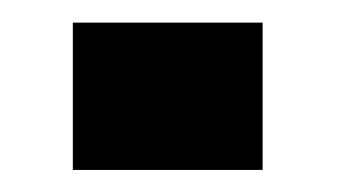

<svg xmlns="http://www.w3.org/2000/svg" viewBox="-20 -154 318 174"><path d="M46 -133.5V0H218V-133.5Z"/></svg>

Font: Anybody Expanded
Style: Bold
Weight: 700
Width: 7
Designer: Tyler Finck
Foundry: Etcetera Type Company
Version: Version 1.113;gftools[0.9.25]